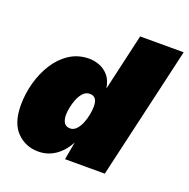

<svg xmlns="http://www.w3.org/2000/svg" viewBox="-126 -821 938 953"><g transform="rotate(20 342.5 -345.0)"><path d="M174 10Q107 10 61 -36.5Q15 -83 15 -178Q15 -237 31 -296Q47 -355 78 -403.5Q109 -452 154 -481Q199 -510 257 -510Q283 -510 310 -500Q337 -490 358 -466.5Q379 -443 386 -400L455 -700H685L523 0H313L330 -95Q305 -46 264.5 -18Q224 10 174 10ZM284 -152Q302 -152 316 -166.5Q330 -181 339.5 -204Q349 -227 353.5 -251.5Q358 -276 358 -295Q358 -347 319 -347Q298 -347 283.5 -331.5Q269 -316 260 -293.5Q251 -271 246.5 -247.5Q242 -224 242 -209Q242 -183 252 -167.5Q262 -152 284 -152Z"/></g></svg>

Font: Work Sans Black
Style: Italic
Weight: 900
Italic angle: -13°
Designer: Wei Huang
Foundry: Wei Huang
Version: Version 2.009; ttfautohint (v1.8.3)